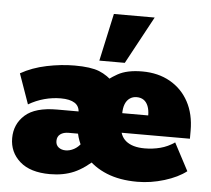

<svg xmlns="http://www.w3.org/2000/svg" viewBox="-48 -675 810 736"><g transform="rotate(5 357.0 -306.5)"><path d="M170 10Q94 10 54 -25.5Q14 -61 14 -115Q14 -169 53 -204Q92 -239 176 -239H278L259 -209V-234Q259 -259 240.5 -271Q222 -283 187 -283Q155 -283 123.5 -274.5Q92 -266 63 -249L22 -365Q66 -390 121.5 -401.5Q177 -413 229 -413Q291 -413 323.5 -400Q356 -387 384 -358L333 -347Q359 -373 394.5 -393Q430 -413 489 -413Q550 -413 596 -387Q642 -361 667.5 -314Q693 -267 693 -203V-172H348V-247H526Q526 -268 520 -283Q514 -298 503 -305.5Q492 -313 476 -313Q461 -313 449.5 -305Q438 -297 432 -282Q426 -267 426 -244V-203Q426 -161 451 -140.5Q476 -120 523 -120Q554 -120 583 -127.5Q612 -135 638 -153L694 -47Q662 -22 610 -6Q558 10 506 10Q438 10 388 -10.5Q338 -31 306 -68L349 -69Q303 -25 262.5 -7.5Q222 10 170 10ZM222 -86Q238 -86 254 -94.5Q270 -103 282 -120L283 -102Q277 -114 272 -127Q267 -140 264 -154H228Q208 -154 196 -145Q184 -136 184 -119Q184 -103 195 -94.5Q206 -86 222 -86ZM321 -440 361 -623H518L419 -440Z"/></g></svg>

Font: Rokkitt SemiBold Black
Style: Regular
Weight: 900
Version: Version 3.103